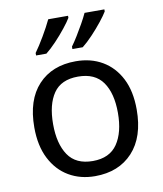

<svg xmlns="http://www.w3.org/2000/svg" viewBox="-86 -836 777 916"><g transform="rotate(-10 302.5 -378.0)"><path d="M551 -269Q551 -136 483.5 -63Q416 10 301 10Q230 10 174.5 -22.5Q119 -55 87 -117.5Q55 -180 55 -269Q55 -402 122 -474Q189 -546 304 -546Q377 -546 432.5 -513.5Q488 -481 519.5 -419.5Q551 -358 551 -269ZM146 -269Q146 -174 183.5 -118.5Q221 -63 303 -63Q384 -63 422 -118.5Q460 -174 460 -269Q460 -364 422 -418Q384 -472 302 -472Q220 -472 183 -418Q146 -364 146 -269ZM482 -756Q472 -739 449 -710Q426 -681 399 -652.5Q372 -624 349 -606H299V-618Q313 -637 329 -663Q345 -689 360.5 -716.5Q376 -744 386 -766H482ZM306 -756Q296 -739 273 -710Q250 -681 223 -652.5Q196 -624 173 -606H123V-618Q144 -647 169 -689.5Q194 -732 210 -766H306Z"/></g></svg>

Font: Noto Sans Tai Viet
Style: Regular
Weight: 400
Designer: Monotype Design Team
Foundry: Monotype Imaging Inc.
Version: Version 2.003; ttfautohint (v1.8.4.7-5d5b)